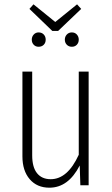

<svg xmlns="http://www.w3.org/2000/svg" viewBox="-20 -851 515 882"><path d="M334 -831.1 353 -810.1 247.1 -709H220.2L115.2 -810.1L133.8 -831.1L233.9 -750ZM157.2 -702.1Q171.9 -702.1 180.9 -692.6Q189.9 -683.1 189.9 -668.9Q189.9 -654.3 180.9 -645.3Q171.9 -636.2 157.2 -636.2Q143.6 -636.2 134.8 -645.5Q126 -654.8 126 -668.9Q126 -682.6 135 -692.4Q144 -702.1 157.2 -702.1ZM341.8 -668.9Q341.8 -654.8 333 -645.5Q324.2 -636.2 310.1 -636.2Q295.9 -636.2 286.9 -645.5Q277.8 -654.8 277.8 -668.9Q277.8 -682.6 286.9 -692.4Q295.9 -702.1 310.1 -702.1Q324.2 -702.1 333 -692.4Q341.8 -682.6 341.8 -668.9ZM387.2 -522V0H349.1L346.2 -90.8Q293.9 11.2 207 11.2Q149.9 11.2 116.5 -27.8Q83 -66.9 83 -132.8V-522H127.9V-137.2Q127.9 -83 150.1 -55.4Q172.4 -27.8 212.9 -27.8Q290.5 -27.8 341.8 -140.1V-522Z"/></svg>

Font: Fira Sans Compressed ExtraLight
Style: Regular
Weight: 250
Width: 1
Designer: Carrois Corporate & Edenspiekermann AG
Foundry: Carrois Corporate GbR & Edenspiekermann AG
Version: Version 4.203;PS 004.203;hotconv 1.0.88;makeotf.lib2.5.64775